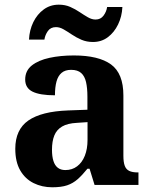

<svg xmlns="http://www.w3.org/2000/svg" viewBox="-20 -784 640 814"><path d="M201.5 10Q158.1 10 122.3 -7.8Q86.5 -25.6 65.6 -61.8Q44.8 -98 44.8 -153.1Q44.8 -234.6 100.3 -273.2Q155.9 -311.7 269 -315.8L350.6 -318.8V-374.2Q350.6 -410.7 344.8 -435.9Q339.1 -461.1 324.1 -474.5Q309 -487.9 281.5 -487.9Q256.1 -487.9 241 -475Q226 -462.2 219.5 -438.3Q213 -414.4 213 -380Q149.5 -380 118.1 -395.4Q86.8 -410.8 86.8 -446.9Q86.8 -484.1 114.8 -506.4Q142.9 -528.7 189.8 -538.8Q236.8 -548.9 292.9 -548.9Q398.2 -548.9 450.7 -510.8Q503.1 -472.6 503.1 -379.1V-123.9Q503.1 -96.4 508.9 -81.1Q514.6 -65.8 528 -59.4Q541.4 -53 563.4 -53H567V0H380.9L359.7 -68.6H350.6Q329 -41.8 309.3 -24.3Q289.6 -6.9 264.8 1.6Q240 10 201.5 10ZM256.9 -63Q285.8 -63 306.9 -78.9Q328 -94.7 339.6 -123.6Q351.1 -152.5 351.1 -191V-266.2L306.2 -263.2Q266.1 -261.2 243.2 -247.6Q220.2 -234.1 210.3 -209.6Q200.4 -185.1 200.4 -149.1Q200.4 -121 206.5 -101.6Q212.6 -82.3 225.2 -72.7Q237.9 -63 256.9 -63ZM374.2 -606Q347.2 -606 325.2 -615.5Q303.2 -625 284.7 -637.5Q266.2 -650 249.7 -659.5Q233.2 -669 217.2 -669Q194.7 -669 183 -652.5Q171.2 -636 168.2 -616H102.9Q104.9 -656.9 121.3 -690.3Q137.8 -723.8 165.5 -744Q193.2 -764.2 229.2 -764.2Q256.2 -764.2 277.7 -754.7Q299.2 -745.2 317.7 -732.7Q336.2 -720.2 352.7 -710.7Q369.2 -701.2 385.2 -701.2Q406.7 -701.2 418.9 -717.7Q431.2 -734.2 434.2 -754.2H498.9Q496.9 -713.7 480.5 -680.1Q464.1 -646.4 437.1 -626.2Q410.2 -606 374.2 -606Z"/></svg>

Font: Noto Serif Telugu
Style: Regular
Weight: 400
Designer: Jelle Bosma - Monotype Design Team
Foundry: Monotype Imaging Inc.
Version: Version 2.003